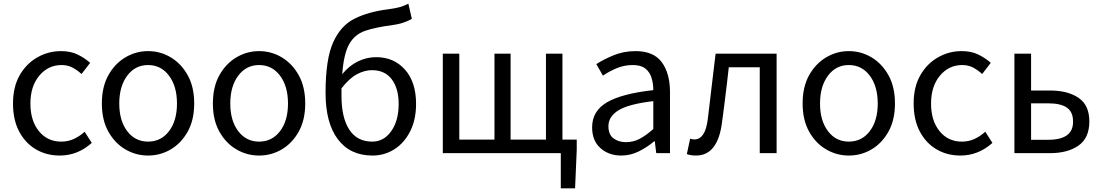

<svg xmlns="http://www.w3.org/2000/svg" viewBox="-20 -836 6013 1048"><path d="M306 13Q234 13 176.5 -20.5Q119 -54 85 -117.5Q51 -181 51 -271Q51 -362 87.5 -425.5Q124 -489 184 -523Q244 -557 313 -557Q366 -557 404.5 -538Q443 -519 472 -493L425 -432Q401 -454 375 -467.5Q349 -481 316 -481Q243 -481 194.5 -423Q146 -365 146 -271Q146 -177 192.5 -120Q239 -63 314 -63Q352 -63 384 -78Q416 -93 442 -117L481 -56Q404 13 306 13Z M788 13Q722 13 664.5 -20.5Q607 -54 571.5 -117.5Q536 -181 536 -271Q536 -362 571.5 -425.5Q607 -489 664.5 -523Q722 -557 788 -557Q855 -557 912 -523Q969 -489 1004.5 -425.5Q1040 -362 1040 -271Q1040 -181 1004.5 -117.5Q969 -54 912 -20.5Q855 13 788 13ZM788 -63Q859 -63 902.5 -120Q946 -177 946 -271Q946 -365 902.5 -423Q859 -481 788 -481Q718 -481 674.5 -423Q631 -365 631 -271Q631 -177 674.5 -120Q718 -63 788 -63Z M1394 13Q1328 13 1270.5 -20.5Q1213 -54 1177.5 -117.5Q1142 -181 1142 -271Q1142 -362 1177.5 -425.5Q1213 -489 1270.5 -523Q1328 -557 1394 -557Q1461 -557 1518 -523Q1575 -489 1610.5 -425.5Q1646 -362 1646 -271Q1646 -181 1610.5 -117.5Q1575 -54 1518 -20.5Q1461 13 1394 13ZM1394 -63Q1465 -63 1508.5 -120Q1552 -177 1552 -271Q1552 -365 1508.5 -423Q1465 -481 1394 -481Q1324 -481 1280.5 -423Q1237 -365 1237 -271Q1237 -177 1280.5 -120Q1324 -63 1394 -63Z M2012 -63Q2075 -63 2115.5 -120Q2156 -177 2156 -269Q2156 -353 2118.5 -403Q2081 -453 2010 -453Q1970 -453 1928.5 -431Q1887 -409 1844 -354Q1844 -333 1844 -312Q1844 -194 1886.5 -128.5Q1929 -63 2012 -63ZM2209 -816 2228 -733Q2184 -707 2116 -698Q2029 -687 1972.5 -667.5Q1916 -648 1886 -595Q1856 -542 1848 -431Q1885 -477 1933 -500.5Q1981 -524 2033 -524Q2130 -524 2190.5 -456Q2251 -388 2251 -269Q2251 -183 2219 -119.5Q2187 -56 2133 -21.5Q2079 13 2013 13Q1891 13 1824 -76Q1757 -165 1757 -329Q1757 -513 1798.5 -605Q1840 -697 1916 -734.5Q1992 -772 2097 -785Q2141 -791 2163.5 -797.5Q2186 -804 2209 -816Z M3050 -74H3128V-17L3119 192H3041V0H2397V-543H2487V-74H2679V-543H2767V-74H2960V-543H3050Z M3371 13Q3303 13 3257.5 -27.5Q3212 -68 3212 -141Q3212 -230 3293 -277.5Q3374 -325 3546 -344Q3546 -379 3536.5 -410.5Q3527 -442 3503 -461.5Q3479 -481 3434 -481Q3387 -481 3345.5 -463.5Q3304 -446 3271 -423L3235 -486Q3273 -511 3328.5 -534Q3384 -557 3449 -557Q3548 -557 3592.5 -496Q3637 -435 3637 -334V0H3562L3554 -65H3551Q3512 -32 3466.5 -9.5Q3421 13 3371 13ZM3397 -60Q3437 -60 3472 -78.5Q3507 -97 3546 -132V-284Q3411 -268 3356 -234Q3301 -200 3301 -147Q3301 -101 3329 -80.5Q3357 -60 3397 -60Z M3779 13Q3749 13 3729 5L3747 -79Q3756 -75 3771 -75Q3800 -75 3818.5 -103Q3837 -131 3844 -191Q3859 -313 3873 -435Q3880 -489 3886 -543H4219V0H4127V-469H3958Q3953 -429 3949 -390Q3936 -279 3921 -168Q3898 13 3779 13Z M4613 13Q4547 13 4489.5 -20.5Q4432 -54 4396.5 -117.5Q4361 -181 4361 -271Q4361 -362 4396.5 -425.5Q4432 -489 4489.5 -523Q4547 -557 4613 -557Q4680 -557 4737 -523Q4794 -489 4829.5 -425.5Q4865 -362 4865 -271Q4865 -181 4829.5 -117.5Q4794 -54 4737 -20.5Q4680 13 4613 13ZM4613 -63Q4684 -63 4727.5 -120Q4771 -177 4771 -271Q4771 -365 4727.5 -423Q4684 -481 4613 -481Q4543 -481 4499.5 -423Q4456 -365 4456 -271Q4456 -177 4499.5 -120Q4543 -63 4613 -63Z M5222 13Q5150 13 5092.5 -20.5Q5035 -54 5001 -117.5Q4967 -181 4967 -271Q4967 -362 5003.5 -425.5Q5040 -489 5100 -523Q5160 -557 5229 -557Q5282 -557 5320.5 -538Q5359 -519 5388 -493L5341 -432Q5317 -454 5291 -467.5Q5265 -481 5232 -481Q5159 -481 5110.5 -423Q5062 -365 5062 -271Q5062 -177 5108.5 -120Q5155 -63 5230 -63Q5268 -63 5300 -78Q5332 -93 5358 -117L5397 -56Q5320 13 5222 13Z M5517 0V-543H5608V-342H5711Q5808 -342 5867 -302Q5926 -262 5926 -173Q5926 -83 5867 -41.5Q5808 0 5711 0ZM5608 -73H5701Q5839 -73 5837 -173Q5837 -225 5803.5 -248.5Q5770 -272 5701 -272H5608Z"/></svg>

Font: Noto Sans CJK KR Regular (TTF)
Style: Regular
Weight: 400
Designer: Ryoko NISHIZUKA 西塚涼子 (kana & ideographs); Paul D. Hunt (Latin, Greek & Cyrillic); Wenlong ZHANG 张文龙 (bopomofo); Sandoll 
Foundry: Adobe Systems Incorporated
Version: Version 1.004;PS 1.004;hotconv 1.0.82;makeotf.lib2.5.63406